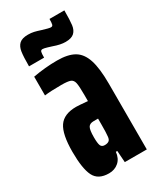

<svg xmlns="http://www.w3.org/2000/svg" viewBox="-180 -747 678 816"><g transform="rotate(-30 159.0 -339.5)"><path d="M13 -149Q13 -235 37.5 -271Q62 -307 122 -307Q134 -307 178 -303V-333Q178 -376 174.5 -392.5Q171 -409 158.5 -414Q146 -419 114 -419Q62 -419 32 -415V-507Q92 -518 150 -518Q203 -518 233.5 -500.5Q264 -483 278 -440.5Q292 -398 292 -322V0H184L180 -57H173Q170 -26 150.5 -9Q131 8 103 8Q50 8 31.5 -29.5Q13 -67 13 -149ZM176 -131Q178 -146 178 -188V-217H156Q137 -217 130 -205Q123 -193 123 -157Q123 -128 127.5 -116.5Q132 -105 147 -105Q160 -105 167.5 -110.5Q175 -116 176 -131ZM98 -675Q114 -675 127 -672Q140 -669 158 -663Q190 -653 199 -653Q207 -653 209 -660.5Q211 -668 211 -687H284Q284 -639 281 -616Q278 -593 264.5 -580.5Q251 -568 222 -568Q197 -568 164 -580Q158 -582 143 -586.5Q128 -591 121 -591Q113 -591 111 -583.5Q109 -576 109 -556H35Q35 -603 38.5 -626.5Q42 -650 55.5 -662.5Q69 -675 98 -675Z"/></g></svg>

Font: Saira Ultra Condensed ExtraBold
Style: Regular
Weight: 800
Width: 1
Designer: Hector Gatti with collaboration of the Omnibus-Type team
Foundry: Omnibus-Type
Version: Version 1.001; ttfautohint (v1.8)